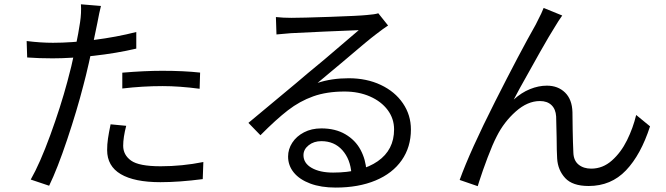

<svg xmlns="http://www.w3.org/2000/svg" viewBox="-20 -813 3040 876"><path d="M424 -707.6 416 -669Q382.6 -505 360.2 -422.8Q331.2 -309.6 286.6 -176.5Q242 -43.4 204.2 34.4L120.2 6.2Q162.2 -67.2 209.4 -196.5Q256.6 -325.8 287.4 -440.8Q305.6 -506.2 322.6 -587.9Q339.6 -669.6 345.4 -711.8Q351.8 -754.4 349.2 -793.4L440.6 -785.8Q433.4 -758 424 -707.6ZM601.8 -667V-591.2Q511 -570 407 -558.4Q303 -546.8 220 -546.8Q156.8 -546.8 104 -550.8L101.6 -625.8Q164.8 -617.8 221.8 -617.8Q306.2 -617.8 408.8 -630.8Q511.4 -643.8 601.8 -667ZM720 -490Q819.6 -490 893 -481.8L890.8 -408Q798 -420.2 722.4 -420.2Q630.8 -420.2 538 -409.2V-481.4Q639.2 -490 720 -490ZM542 -148Q542 -106.2 578 -80.3Q614 -54.4 713 -54.4Q811 -54.4 907.8 -73.8L905 4.2Q797.4 18.2 712 18.2Q593.2 18.2 531 -18.5Q468.8 -55.2 468.8 -128.4Q468.8 -154.4 472.6 -180.5Q476.4 -206.6 484.6 -245.8L555.8 -239Q542 -186.2 542 -148Z M1308.8 -731.6Q1355 -731.6 1485.7 -736.1Q1616.4 -740.6 1653 -744.4Q1690 -747.2 1706 -752.4L1750.6 -696.6L1726 -679.6L1695.2 -656.4Q1661 -631 1543.4 -530.4L1429 -434.8Q1492.8 -456 1571 -456Q1652.8 -456 1717.3 -425.6Q1781.8 -395.2 1818.3 -341.7Q1854.8 -288.2 1854.8 -222.2Q1854.8 -142 1812.8 -81.9Q1770.8 -21.8 1693.2 10.5Q1615.6 42.8 1511.6 42.8Q1444.6 42.8 1395.6 24.5Q1346.6 6.2 1320.5 -25.8Q1294.4 -57.8 1294.4 -98.8Q1294.4 -132.4 1313.4 -161.8Q1332.4 -191.2 1366.9 -209.2Q1401.4 -227.2 1446 -227.2Q1510 -227.2 1555.6 -200.5Q1601.2 -173.8 1624.9 -129.6Q1648.6 -85.4 1651.8 -33.2L1583.4 -21Q1578.6 -86.8 1541.9 -127.9Q1505.2 -169 1446.2 -169Q1411.8 -169 1388.2 -150.2Q1364.6 -131.4 1364.6 -105Q1364.6 -68.4 1402 -47Q1439.4 -25.6 1499.8 -25.6Q1629.2 -25.6 1703.6 -77.4Q1778 -129.2 1778 -222.6Q1778 -271.8 1748.8 -311Q1719.6 -350.2 1668.1 -372.8Q1616.6 -395.4 1552 -395.4Q1470.8 -395.4 1409.1 -373.4Q1347.4 -351.4 1293.5 -309.7Q1239.6 -268 1168.2 -196L1113.4 -252.4Q1213.8 -335.4 1331.2 -433.8L1383.8 -478.4L1459.6 -541.2Q1545.6 -614.4 1616.8 -675.4Q1459.8 -669.4 1307.4 -661.6Q1282.6 -660 1241.4 -655.8L1238.8 -735.2Q1272.2 -731.6 1308.8 -731.6Z M2528 -717 2513.2 -693Q2488.2 -653.8 2442.8 -573.6Q2397.4 -493.4 2352 -411.2L2324 -358.8Q2359 -390.6 2398.1 -406.4Q2437.2 -422.2 2475 -422.2Q2526 -422.2 2558.1 -390.7Q2590.2 -359.2 2591.8 -301.4Q2592.8 -276.4 2592.8 -222Q2593.6 -193.2 2594.1 -165.7Q2594.6 -138.2 2596 -115.8Q2597.4 -80 2620 -61.8Q2642.6 -43.6 2677.4 -43.6Q2730 -43.6 2771.7 -80.6Q2813.4 -117.6 2840.8 -173.2Q2868.2 -228.8 2882.6 -288.4L2945.8 -236.6Q2904 -107 2836 -35.7Q2768 35.6 2665.8 35.6Q2592 35.6 2558.6 -0.7Q2525.2 -37 2522 -89.6Q2520 -119.4 2519.6 -188Q2519.4 -224.8 2517.4 -281.6Q2515.4 -315 2496.1 -333.5Q2476.8 -352 2443.4 -352Q2386.8 -352 2333 -304.2Q2279.2 -256.4 2246.4 -191Q2227.6 -155 2204.5 -93.7Q2181.4 -32.4 2166.6 14L2159.6 36.4L2077.2 8Q2124.8 -123.8 2238.5 -348.9Q2352.2 -574 2424.4 -701L2437.4 -727.2Q2443.4 -738.6 2449.3 -751Q2455.2 -763.4 2460.4 -776.8L2545.2 -742.2Z"/></svg>

Font: 寒蝉端黑体 Light
Style: Regular
Weight: 300
Designer: ChillDuanSans {Warren2060}; 
Source Han Sans {Ryoko NISHIZUKA 西塚涼子 (kana, bopomofo & ideographs); Paul D. Hunt (Latin, G
Foundry: ChillType&Adobe
Version: Version 1.300;Glyphs 3.3 (3306)